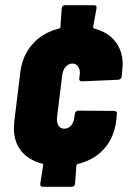

<svg xmlns="http://www.w3.org/2000/svg" viewBox="-20 -716 489 734"><path d="M432 -411 293 -405Q282 -405 283 -417L285 -432Q287 -449 279 -461Q271 -473 257 -473Q242 -473 231 -460.5Q220 -448 218 -429L198 -268Q196 -248 203.5 -236Q211 -224 226 -224Q241 -224 251.5 -236Q262 -248 264 -266L266 -281Q267 -286 270.5 -289.5Q274 -293 279 -293L417 -292Q422 -292 425 -288.5Q428 -285 427 -280L424 -253Q416 -189 377.5 -146.5Q339 -104 277 -89Q272 -87 272 -83L267 -14Q266 -2 254 -2H143Q133 -2 134 -14L145 -84Q147 -88 142 -90Q89 -104 61 -139Q33 -174 33 -227Q33 -235 35 -255L58 -442Q66 -504 104.5 -547.5Q143 -591 206 -607Q211 -609 211 -613L216 -684Q218 -696 228 -696H340Q351 -696 349 -684L336 -613Q336 -609 340 -607Q393 -593 421 -557Q449 -521 449 -470Q449 -463 447 -445L445 -423Q444 -418 440.5 -414.5Q437 -411 432 -411Z"/></svg>

Font: Barlow Condensed ExtraBold
Style: Italic
Weight: 800
Width: 3
Italic angle: -7°
Designer: Jeremy Tribby
Foundry: Tribby Type
Version: Version 1.408